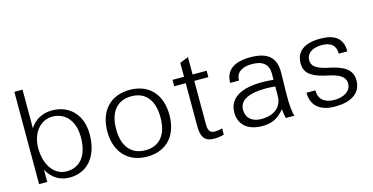

<svg xmlns="http://www.w3.org/2000/svg" viewBox="-74 -1080 2822 1451"><g transform="rotate(-15 1337.0 -354.5)"><path d="M151 -262C151 -391 228 -467 314 -467C412 -467 484 -394 484 -262C484 -114 417 -39 314 -39C219 -39 151 -131 151 -262ZM151 -95C189 -25 249 12 325 12C461 12 554 -89 554 -266C554 -421 458 -513 324 -513C251 -513 186 -479 151 -419V-722H87V0H151Z M688 -250C688 -89 781 11 932 11C1083 11 1174 -89 1174 -250C1174 -411 1083 -511 932 -511C781 -511 688 -411 688 -250ZM757 -250C757 -388 823 -461 931 -461C1040 -461 1104 -387 1104 -250C1104 -112 1039 -39 931 -39C823 -39 757 -112 757 -250Z M1355 -450V-113C1355 -31 1380 11 1453 11C1478 11 1507 8 1532 0V-49C1512 -43 1491 -40 1472 -40C1434 -40 1422 -66 1422 -110V-450H1532V-500H1422V-636L1355 -609V-500H1265V-450Z M2002 -176C2001 -91 1938 -40 1839 -40C1766 -40 1721 -79 1721 -143C1721 -219 1797 -255 1929 -255C1953 -255 1974 -254 2002 -251ZM1652 -140C1652 -46 1717 13 1832 13C1908 13 1956 -11 2006 -72C2008 -49 2010 -29 2018 0H2085C2075 -26 2067 -87 2069 -182L2072 -337C2075 -460 2011 -513 1876 -513C1746 -513 1680 -462 1680 -365H1749C1749 -426 1793 -460 1875 -460C1961 -460 2003 -423 2003 -349L2002 -303C1979 -305 1944 -308 1919 -308C1744 -309 1652 -250 1652 -140Z M2218 -144C2218 -37 2289 13 2402 13C2519 13 2607 -32 2607 -138C2607 -229 2530 -261 2439 -281L2415 -286C2330 -306 2301 -332 2301 -375C2301 -432 2351 -462 2421 -462C2494 -462 2530 -430 2530 -366H2597C2597 -471 2533 -512 2422 -512C2287 -512 2232 -453 2232 -370C2232 -303 2269 -260 2385 -233L2414 -227C2489 -210 2540 -186 2540 -130C2540 -71 2482 -37 2409 -37C2331 -37 2287 -74 2287 -144Z"/></g></svg>

Font: Perun Light
Style: Regular
Weight: 300
Foundry: Copyright (c) Stefan Peev, Context Ltd, 2016
Version: Version 1.089